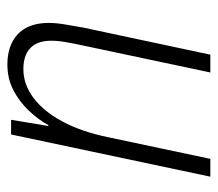

<svg xmlns="http://www.w3.org/2000/svg" viewBox="-54 -516 580 511"><g transform="rotate(90 235.5 -260.0)"><path d="M151.4 9.8Q116.7 9.8 91.8 -2.9Q66.9 -15.6 53.7 -40Q40.5 -64.5 40.5 -100.6Q40.5 -119.6 44.7 -144.5Q48.8 -169.4 53.2 -193.4L125 -530.3H172.4L100.1 -189Q95.2 -166.5 91.6 -145.8Q87.9 -125 87.9 -106.9Q87.9 -69.8 107.4 -51.3Q127 -32.7 163.1 -32.7Q204.1 -32.7 240 -59.6Q275.9 -86.4 303 -137Q330.1 -187.5 344.7 -258.3L402.3 -530.3H449.7L337.4 0H298.3L314.9 -99.1H312.5Q297.4 -71.8 273.7 -46.9Q250 -22 219.5 -6.1Q189 9.8 151.4 9.8Z"/></g></svg>

Font: Open Sans SemiCondensed Light
Style: Italic
Weight: 300
Width: 4
Italic angle: -12°
Designer: Monotype Design Team
Foundry: Monotype Imaging Inc.
Version: Version 3.000